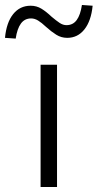

<svg xmlns="http://www.w3.org/2000/svg" viewBox="-72 -751 392 771"><path d="M91 0V-491H157V0ZM-9 -596 -52 -599Q-46 -661 -19 -694.5Q8 -728 51 -728Q75 -728 94.5 -716Q114 -704 135 -684Q154 -668 167.5 -659Q181 -650 195 -650Q221 -650 236 -670.5Q251 -691 257 -731L300 -728Q294 -667 267 -633Q240 -599 198 -599Q174 -599 154 -611.5Q134 -624 113 -643Q95 -660 81 -668.5Q67 -677 53 -677Q27 -677 12 -656.5Q-3 -636 -9 -596Z"/></svg>

Font: Nunito Sans 9pt Light
Style: Regular
Weight: 300
Version: Version 3.101;gftools[0.9.27]